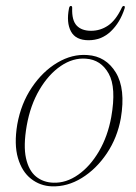

<svg xmlns="http://www.w3.org/2000/svg" viewBox="-20 -634 468 661"><path d="M281 -444.5Q344.5 -440.5 378.8 -384.2Q413 -328 396 -227Q384 -160 347.8 -106Q311.5 -52 261.5 -21.2Q211.5 9.5 158 7.5Q118 6 86.8 -18.5Q55.5 -43 41.8 -90Q28 -137 39.5 -206Q52.5 -278 89.8 -333.2Q127 -388.5 177.8 -418.5Q228.5 -448.5 281 -444.5ZM164 -5Q208 -3.5 249.2 -32.5Q290.5 -61.5 320.8 -113.2Q351 -165 363 -231Q381 -332.5 354.2 -380.5Q327.5 -428.5 276 -432Q231.5 -435.5 189.2 -406.8Q147 -378 115.8 -325Q84.5 -272 72 -201.5Q60 -132.5 69.5 -89.5Q79 -46.5 104 -26.2Q129 -6 164 -5ZM293.5 -528Q325.5 -528 352 -546Q378.5 -564 398.5 -606Q401.5 -613.5 406 -613.5Q411.5 -613.5 409 -605Q393.5 -556.5 361.5 -526Q329.5 -495.5 285 -495.5Q240.5 -495.5 224.2 -526Q208 -556.5 217.5 -605Q219 -613.5 224 -613.5Q229 -613.5 228.5 -606Q227 -564 244 -546Q261 -528 293.5 -528Z"/></svg>

Font: Fraunces 72pt S000 Thin
Style: Italic
Weight: 100
Italic angle: -16°
Version: Version 1.000; ttfautohint (v1.8.3)